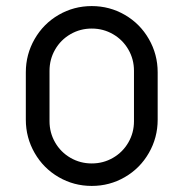

<svg xmlns="http://www.w3.org/2000/svg" viewBox="-20 -599 604 632"><path d="M65 -205V-361Q65 -420 94 -470.5Q123 -521 173 -550Q223 -579 282 -579Q341 -579 391 -550Q441 -521 470 -470.5Q499 -420 499 -361V-205Q499 -146 470 -95.5Q441 -45 391 -16Q341 13 282 13Q223 13 173 -16Q123 -45 94 -95.5Q65 -146 65 -205ZM421 -200V-366Q421 -404 402.5 -436Q384 -468 352 -486.5Q320 -505 282 -505Q244 -505 212 -486.5Q180 -468 161.5 -436Q143 -404 143 -366V-200Q143 -162 161.5 -130Q180 -98 212 -79.5Q244 -61 282 -61Q320 -61 352 -79.5Q384 -98 402.5 -130Q421 -162 421 -200Z"/></svg>

Font: Miriam Libre
Style: Regular
Weight: 400
Designer: Michal Sahar
Foundry: Hagilda
Version: Version 1.001